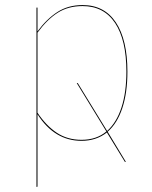

<svg xmlns="http://www.w3.org/2000/svg" viewBox="-20 -547 602 758"><path d="M405 -27 477 92H473L402 -24Q360 9 302 9Q195 9 128 -96V190L124 191V-517H128V-423Q164 -472 206.5 -499.5Q249 -527 306 -527Q392 -527 437.5 -458.5Q483 -390 483 -264Q483 -181 463 -120.5Q443 -60 405 -27ZM400 -28 283 -219H287L403 -30Q440 -63 459.5 -122.5Q479 -182 479 -264Q479 -389 434.5 -456Q390 -523 306 -523Q249 -523 207.5 -496.5Q166 -470 128 -418V-102Q162 -51 204 -23Q246 5 302 5Q361 5 400 -28Z"/></svg>

Font: FiraGO Four
Style: Regular
Weight: 100
Designer: bBox Type
Foundry: bBox Type GmbH
Version: Version 1.001